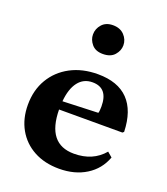

<svg xmlns="http://www.w3.org/2000/svg" viewBox="-147 -911 893 1024"><g transform="rotate(20 299.0 -399.0)"><path d="M307.5 10.5Q225.5 10.5 164.2 -22.8Q103 -56 69.2 -115.8Q35.5 -175.5 35.5 -254Q35.5 -337.5 73 -400.5Q110.5 -463.5 177.2 -499Q244 -534.5 332 -534.5Q445.5 -534.5 504.8 -473.2Q564 -412 567.5 -293L560 -286.5H200.5Q202.5 -92 355 -92Q462 -92 523.5 -165L551 -141.5Q524.5 -69.5 460.2 -29.5Q396 10.5 307.5 10.5ZM319.5 -484Q269 -484 239 -445.2Q209 -406.5 202.5 -334L403.5 -341.5Q407.5 -352 407.5 -379Q407.5 -484 319.5 -484ZM318 -644.5Q276 -644.5 254.8 -669.8Q233.5 -695 233.5 -725Q233.5 -757.5 255.8 -782.5Q278 -807.5 318 -807.5Q359 -807.5 382.5 -782.5Q406 -757.5 406 -725Q406 -695 384 -669.8Q362 -644.5 318 -644.5Z"/></g></svg>

Font: Libre Caslon Text
Style: Bold
Weight: 700
Designer: Pablo Impallari, Rodrigo Fuenzalida, Katja Schimmel
Foundry: Pablo Impallari, Rodrigo Fuenzalida
Version: Version 2.000